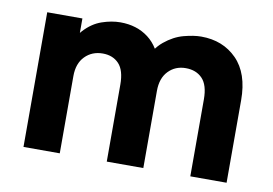

<svg xmlns="http://www.w3.org/2000/svg" viewBox="-60 -594 978 688"><g transform="rotate(10 429.0 -250.0)"><path d="M62 0V-490H190V-354H154Q167 -413 196 -444.5Q225 -476 260 -488Q295 -500 327 -500Q387 -500 429 -468Q471 -436 487 -373H435Q455 -426 488.5 -453.5Q522 -481 558 -490.5Q594 -500 621 -500Q700 -500 750.5 -449Q801 -398 801 -300V0H669V-280Q669 -332 646.5 -355.5Q624 -379 586 -379Q548 -379 523 -353Q498 -327 498 -281V0H365V-280Q365 -332 343 -355.5Q321 -379 284 -379Q245 -379 219.5 -353Q194 -327 194 -281V0Z"/></g></svg>

Font: SUSE Thin
Style: Bold
Weight: 700
Version: Version 1.000